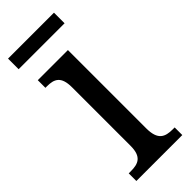

<svg xmlns="http://www.w3.org/2000/svg" viewBox="-226 -702 730 730"><g transform="rotate(-45 139.0 -337.0)"><path d="M3 -617H250V-674H3ZM19 0H266V-41H256C215 -41 187 -52 187 -115V-536H25V-495H33C72 -495 98 -484 98 -425V-110C98 -51 70 -41 30 -41H19Z"/></g></svg>

Font: Noto Serif Bengali Condensed
Style: Regular
Weight: 400
Width: 3
Designer: Juan Bruce, Universal Thirst, Indian Type Foundry and the Monotype Design Team.
Foundry: Monotype Imaging Inc.
Version: Version 2.003